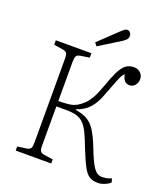

<svg xmlns="http://www.w3.org/2000/svg" viewBox="-163 -1019 1001 1147"><g transform="rotate(20 338.0 -446.0)"><path d="M594 14Q562 14 540.5 1.5Q519 -11 499 -48Q479 -85 450 -158Q431 -208 415.5 -241Q400 -274 381.5 -294Q363 -314 336 -322.5Q309 -331 267 -331H205V-81Q205 -56 211.5 -46.5Q218 -37 237 -34L293 -26V0H67V-26L125 -34Q144 -37 150 -47Q156 -57 156 -85V-617Q156 -643 149.5 -652Q143 -661 123 -664L67 -673V-701H293V-673L235 -664Q217 -661 211 -650.5Q205 -640 205 -613V-365Q243 -366 264.5 -368Q286 -370 299 -374.5Q312 -379 324 -386Q345 -399 362 -415.5Q379 -432 396 -461.5Q413 -491 431 -542Q452 -602 470 -639Q488 -676 509.5 -693Q531 -710 562 -710Q579 -710 592 -702.5Q605 -695 612.5 -682.5Q620 -670 620 -654Q620 -639 613.5 -626.5Q607 -614 596.5 -606.5Q586 -599 572 -599Q552 -599 540.5 -611Q529 -623 523 -651Q515 -645 507.5 -632Q500 -619 489.5 -591.5Q479 -564 460 -515Q445 -472 427.5 -441.5Q410 -411 385 -389.5Q360 -368 321 -355V-351Q367 -344 396.5 -327Q426 -310 448.5 -275Q471 -240 496 -177Q513 -132 526.5 -103.5Q540 -75 552 -58.5Q564 -42 576.5 -35Q589 -28 605 -28Q625 -28 639.5 -32Q654 -36 664 -41L671 -17Q658 -4 635.5 5Q613 14 594 14ZM307 -750 292 -770 413 -885Q426 -897 433 -901.5Q440 -906 448 -906Q459 -906 466.5 -896.5Q474 -887 474 -875Q474 -863 466 -853.5Q458 -844 441 -833Z"/></g></svg>

Font: Literata ExtraLight
Style: Regular
Weight: 250
Designer: Latin by Veronika Burian and Jose Scaglione. Greek by Irene Vlachou. Cyrillic by Vera Evstafieva.
Foundry: TypeTogether
Version: Version 3.103;gftools[0.9.29]